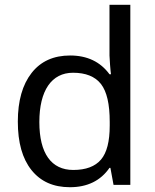

<svg xmlns="http://www.w3.org/2000/svg" viewBox="-20 -780 655 810"><path d="M274.9 9.8C348.6 9.8 404.3 -17.6 441.9 -71.8H445.8L459 0H529.8V-759.8H441.9V-545.9C441.9 -539.1 442.9 -525.9 444.3 -506.3C445.8 -486.3 447.3 -473.1 448.2 -466.8H441.9C403.3 -519.5 347.7 -545.9 275.9 -545.9C206.1 -545.9 151.9 -521.5 113.3 -472.2C74.7 -422.9 55.2 -354.5 55.2 -267.1C55.2 -178.7 74.2 -110.8 112.8 -62.5C151.4 -14.2 205.1 9.8 274.9 9.8ZM289.1 -63C196.8 -63 146 -132.3 146 -265.1C146 -398.4 197.8 -473.1 288.1 -473.1C341.3 -473.1 380.9 -457.5 405.8 -425.8C430.7 -394 442.9 -340.8 442.9 -266.1V-250C442.9 -183.6 430.7 -135.7 406.2 -106.9C381.3 -77.6 342.3 -63 289.1 -63Z"/></svg>

Font: Noto Reveo Sans
Style: Regular
Weight: 400
Designer: Monotype Design team
Foundry: Monotype Imaging Inc.
Version: Version 1.04